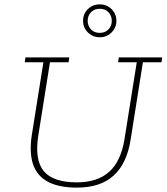

<svg xmlns="http://www.w3.org/2000/svg" viewBox="-20 -845 760 876"><path d="M331 11Q249 11 199 -15.5Q149 -42 131 -95Q113 -148 125 -228L178 -561H93L96 -583H296L293 -561H208L155 -228Q137 -116 179.5 -64.5Q222 -13 331 -13Q425 -13 478.5 -61.5Q532 -110 548 -210L604 -561H519L522 -583H720L717 -561H632L576 -208Q559 -99 498.5 -44Q438 11 331 11ZM435 -675Q403 -675 381 -697Q359 -719 359 -750Q359 -782 381 -803.5Q403 -825 435 -825Q467 -825 489 -803.5Q511 -782 511 -750Q511 -719 489 -697Q467 -675 435 -675ZM435 -695Q460 -695 475 -711Q490 -727 490 -750Q490 -773 475 -789Q460 -805 435 -805Q410 -805 395 -789Q380 -773 380 -750Q380 -727 395 -711Q410 -695 435 -695Z"/></svg>

Font: Rokkitt SemiBold Thin
Style: Italic
Weight: 250
Italic angle: -9°
Version: Version 3.103